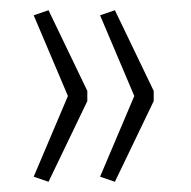

<svg xmlns="http://www.w3.org/2000/svg" viewBox="-20 -453 375 376"><path d="M75 -97 46 -107 113 -265 46 -423 75 -433 151 -275V-255ZM205 -97 176 -107 243 -265 176 -423 205 -433 281 -275V-255Z"/></svg>

Font: Nunito Sans 12pt ExtraLight Condensed
Style: Regular
Weight: 200
Width: 3
Version: Version 3.101;gftools[0.9.27]